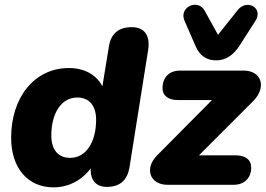

<svg xmlns="http://www.w3.org/2000/svg" viewBox="-20 -796 1144 827"><path d="M210 11C275 11 332 -19 371 -71C368 -21 393 9 440 9C497 9 529 -20 538 -77L618 -580C628 -643 602 -679 548 -679C491 -679 458 -652 449 -595L421 -424C395 -475 342 -503 277 -503C127 -503 28 -375 28 -203C28 -72 100 11 210 11ZM282 -116C231 -116 201 -151 201 -212C201 -307 243 -376 313 -376C364 -376 394 -341 394 -280C394 -186 352 -116 282 -116ZM702 0H986C1032 0 1062 -29 1062 -74C1062 -108 1037 -127 994 -127H837L1070 -360C1130 -420 1107 -492 1029 -492H756C709 -492 680 -463 680 -416C680 -384 704 -365 747 -365H893L658 -128C600 -71 625 0 702 0ZM911 -536C953 -536 985 -559 1011 -598L1080 -706C1116 -762 1044 -801 1005 -754L919 -646L861 -751C831 -803 749 -765 775 -706L823 -596C840 -557 869 -536 911 -536Z"/></svg>

Font: SN Pro Heavy
Style: Italic
Weight: 800
Italic angle: -9°
Designer: Tobias Whetton
Foundry: Supernotes
Version: Version 1.001;Glyphs 3.2 (3249)